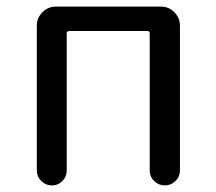

<svg xmlns="http://www.w3.org/2000/svg" viewBox="-20 -563 657 583"><path d="M91.8 -45.9V-485.4Q91.8 -508.8 108.9 -525.9Q126 -543 149.4 -543H468.8Q492.2 -543 509.3 -525.9Q526.4 -508.8 526.4 -485.4V-45.9Q526.4 -26.4 512.7 -13.2Q499 0 480.5 0Q461.9 0 448.2 -13.2Q434.6 -26.4 434.6 -45.9V-461.9Q434.6 -468.8 427.7 -468.8H190.4Q182.6 -468.8 182.6 -461.9V-45.9Q182.6 -26.4 169.4 -13.2Q156.2 0 137.7 0Q119.1 0 105.5 -13.2Q91.8 -26.4 91.8 -45.9Z"/></svg>

Font: Gen Jyuu Gothic P Regular
Style: Regular
Weight: 400
Designer: [Source Han Sans]
Ryoko NISHIZUKA  (kana & ideographs); Paul D. Hunt (Latin, Greek & Cyrillic); Wenlong ZHANG  (bopomofo
Version: Version 1.002.20150607